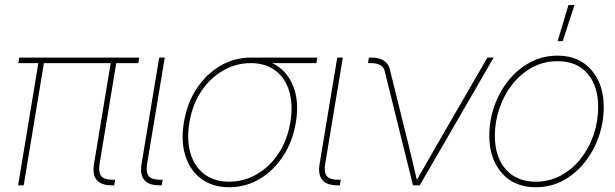

<svg xmlns="http://www.w3.org/2000/svg" viewBox="-20 -748 2484 775"><path d="M431.2 0Q345.7 0 359.4 -85.9L426.8 -493.2H157.2L75.7 0H53.2L134.8 -493.2H53.7L57.6 -515.6H542L538.1 -493.2H449.2L381.8 -85.9Q376.5 -51.8 388.7 -37.1Q400.9 -22.5 435.1 -22.5H444.8L440.9 0Z M623 0Q537.6 0 551.3 -85.9L622.6 -515.6H645L573.7 -85.9Q568.4 -51.8 580.6 -37.1Q592.8 -22.5 627 -22.5H636.7L632.8 0Z M905.3 7.8Q838.9 7.8 793.2 -25.6Q747.6 -59.1 728.5 -118.2Q709.5 -177.2 722.2 -253.9Q734.9 -331.1 773.4 -389.9Q812 -448.7 868.9 -482.2Q925.8 -515.6 992.2 -515.6H1260.7L1256.8 -493.2H1079.1Q1136.2 -465.8 1162.4 -403.1Q1188.5 -340.3 1174.3 -253.9Q1161.6 -177.2 1123 -118.2Q1084.5 -59.1 1028.1 -25.6Q971.7 7.8 905.3 7.8ZM992.2 -493.2Q932.6 -493.2 880.4 -463.1Q828.1 -433.1 792.2 -379.2Q756.3 -325.2 744.6 -253.9Q732.9 -182.6 749 -128.7Q765.1 -74.7 805.4 -44.7Q845.7 -14.6 905.3 -14.6Q964.8 -14.6 1016.6 -44.7Q1068.4 -74.7 1104.2 -128.7Q1140.1 -182.6 1151.9 -253.9Q1163.6 -325.2 1147.5 -379.2Q1131.3 -433.1 1091.6 -463.1Q1051.8 -493.2 992.2 -493.2Z M1341.8 0Q1256.3 0 1270 -85.9L1341.3 -515.6H1363.8L1292.5 -85.9Q1287.1 -51.8 1299.3 -37.1Q1311.5 -22.5 1345.7 -22.5H1355.5L1351.6 0Z M1647 0 1532.7 -461.4Q1524.9 -493.2 1477.1 -493.2H1465.3L1469.2 -515.6H1479.5Q1542 -515.6 1553.7 -467.3L1628.9 -164.1Q1637.2 -129.4 1645.8 -93.3Q1654.3 -57.1 1662.6 -22Q1683.1 -57.1 1703.4 -93Q1723.6 -128.9 1744.1 -164.1L1947.3 -515.6H1972.7L1674.3 0Z M2142.6 7.8Q2055.7 7.8 2005.4 -49.8Q1955.1 -107.4 1955.1 -200.2Q1955.1 -261.2 1975.1 -318.8Q1995.1 -376.5 2032 -422.6Q2068.8 -468.8 2119.4 -496.1Q2169.9 -523.4 2230.5 -523.4Q2316.9 -523.4 2366.9 -465.8Q2417 -408.2 2417 -315.9Q2417 -254.9 2397 -197Q2377 -139.2 2340.3 -93Q2303.7 -46.9 2253.4 -19.5Q2203.1 7.8 2142.6 7.8ZM2142.6 -14.6Q2198.2 -14.6 2244.4 -39.8Q2290.5 -64.9 2324.2 -107.7Q2357.9 -150.4 2376.2 -204.3Q2394.5 -258.3 2394.5 -315.9Q2394.5 -400.9 2351.6 -450.9Q2308.6 -501 2230.5 -501Q2174.8 -501 2128.4 -475.8Q2082 -450.7 2048.3 -408Q2014.6 -365.2 1996.1 -311.3Q1977.5 -257.3 1977.5 -200.2Q1977.5 -115.2 2021.2 -64.9Q2064.9 -14.6 2142.6 -14.6ZM2231 -582 2274.4 -727.5H2298.8L2251.5 -582Z"/></svg>

Font: Inter Display Thin
Style: Italic
Weight: 100
Italic angle: -9.39999°
Designer: Rasmus Andersson
Foundry: rsms
Version: Version 4.000;git-a52131595